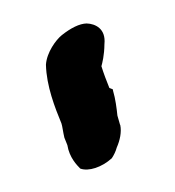

<svg xmlns="http://www.w3.org/2000/svg" viewBox="-92 -161 308 337"><g transform="rotate(-30 62.5 7.5)"><path d="M-10 50 -12 64C-20 85 -15 103 -13 111C-3 123 21 128 44 123C50 120 56 116 61 111C72 103 82 92 86 80V79L90 63C95 52 102 35 105 22L106 19L102 14C104 0 106 -13 109 -26C113 -30 123 -40 133 -57C149 -79 137 -96 124 -104C113 -110 96 -111 76 -108C63 -106 38 -95 26 -77C8 -44 2 -4 -2 26C-3 31 -7 40 -10 50Z"/></g></svg>

Font: Stray Cat
Style: ExBlkObl
Weight: 1000
Version: Version 1.0